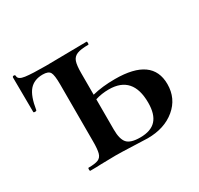

<svg xmlns="http://www.w3.org/2000/svg" viewBox="-98 -530 677 652"><g transform="rotate(-30 240.5 -204.0)"><path d="M460 -124Q460 -68 418 -33Q376 2 310 2Q297 2 255 0Q207 -2 186 -2L130 -1Q114 0 86 0Q84 0 84 -6Q84 -12 86 -12Q112 -12 124 -17Q136 -22 140 -36.5Q144 -51 144 -81V-305Q144 -342 137.5 -353Q131 -364 109 -364Q75 -364 56.5 -342.5Q38 -321 30 -270Q29 -267 23.5 -267Q18 -267 18 -270L17 -405Q17 -410 22.5 -410Q28 -410 28 -405Q28 -391 54 -387.5Q80 -384 134 -384L294 -386Q296 -386 296 -380Q296 -374 294 -374Q264 -374 249.5 -368Q235 -362 230 -347.5Q225 -333 225 -303V-218Q264 -228 314 -228Q460 -228 460 -124ZM372 -102Q372 -208 278 -208Q250 -208 225 -200V-81Q225 -44 238.5 -28.5Q252 -13 290 -13Q332 -13 352 -35Q372 -57 372 -102Z"/></g></svg>

Font: Cormorant Garamond SemiBold
Style: Regular
Weight: 600
Designer: Christian Thalmann (Catharsis Fonts)
Version: Version 3.000